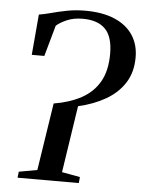

<svg xmlns="http://www.w3.org/2000/svg" viewBox="-53 -794 629 837"><g transform="rotate(5 261.0 -375.5)"><path d="M55.5 0 58.5 -26.5 138.5 -41 184 -336Q253.5 -347.5 304.2 -375Q355 -402.5 382.8 -450.8Q410.5 -499 410.5 -573Q410.5 -647.5 377.5 -681.2Q344.5 -715 278.5 -715Q239 -715 209.5 -702.2Q180 -689.5 163.5 -674.5L125.5 -539H70.5L86 -716.5Q108.5 -720 139 -728.2Q169.5 -736.5 207 -743.8Q244.5 -751 286 -751Q363 -751 415.8 -728.2Q468.5 -705.5 495.5 -664.2Q522.5 -623 522.5 -567.5Q522.5 -502.5 493 -456Q463.5 -409.5 411.2 -379.2Q359 -349 291 -333.5L246.5 -41L326 -26.5L323.5 0Z"/></g></svg>

Font: Merriweather 96pt
Style: Italic
Weight: 400
Italic angle: -7.8°
Version: Version 2.101